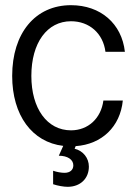

<svg xmlns="http://www.w3.org/2000/svg" viewBox="-20 -552 529 741"><path d="M454 -164H379C370 -95 320 -49 254 -49C162 -49 101 -133 101 -259C101 -387 162 -470 254 -470C325 -470 378 -423 387 -352H462C450 -461 368 -532 254 -532C116 -532 27 -424 27 -259C27 -107 104 -3 224 11L207 49C241 49 263 64 263 86C263 104 250 115 229 115C217 115 199 112 185 107V159C203 165 226 169 241 169C290 169 323 137 323 91C323 58 301 30 268 22L272 12C373 5 444 -63 454 -164Z"/></svg>

Font: Non Bureau Light
Style: Regular
Weight: 300
Designer: Jona Saucedo
Foundry: Non Foundry
Version: Version 1.000;FEAKit 1.0